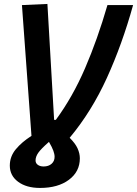

<svg xmlns="http://www.w3.org/2000/svg" viewBox="-20 -719 689 965"><path d="M181.2 225.6Q112.8 225.6 71 194.6Q29.3 163.6 29.3 113.3Q29.3 67.4 59.6 31Q89.8 -5.4 138.2 -36.1L90.3 -693.4L218.3 -699.2L252 -116.7H260.7Q345.2 -231.4 407.7 -376.5Q470.2 -521.5 520 -693.4H648.9Q594.2 -496.6 517.3 -327.6Q440.4 -158.7 330.1 -26.4Q358.4 1.5 369.9 26.9Q381.3 52.2 381.3 76.7Q381.3 143.6 326.4 184.6Q271.5 225.6 181.2 225.6ZM158.7 87.4Q158.7 101.1 169.9 109.4Q181.2 117.7 199.2 117.7Q224.1 117.7 239.3 104.2Q254.4 90.8 254.4 69.3Q254.4 55.7 248 38.3Q241.7 21 226.1 -5.9Q186.5 28.8 172.6 48.6Q158.7 68.4 158.7 87.4Z"/></svg>

Font: CaskaydiaCove NFP
Style: Bold Italic
Weight: 700
Italic angle: -10°
Designer: Aaron Bell
Foundry: Saja Typeworks
Version: Version 2111.001; VTT 6.35;Nerd Fonts 3.1.1